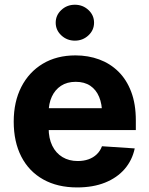

<svg xmlns="http://www.w3.org/2000/svg" viewBox="-20 -789 636 819"><path d="M309.2 10.5Q225.3 10.5 164.4 -23.6Q103.5 -57.7 71 -120.8Q38.5 -183.9 38.5 -270.3Q38.5 -354.6 70.9 -418.1Q103.4 -481.6 162.6 -517.2Q221.8 -552.7 302 -552.7Q356.2 -552.7 403 -535.5Q449.8 -518.3 485 -483.7Q520.1 -449.2 539.7 -397.3Q559.4 -345.3 559.4 -275.6V-234.2H98.6V-327.5H486.1L415.6 -303.1Q415.6 -344.9 402.9 -375.5Q390.2 -406.2 365.2 -423.1Q340.2 -440 303.1 -440Q266 -440 240.2 -423Q214.5 -406 201 -376.5Q187.5 -347.1 187.5 -309V-243Q187.5 -198.8 203 -167.3Q218.5 -135.7 246.5 -118.9Q274.5 -102.1 311.5 -102.1Q336.6 -102.1 357.2 -109.3Q377.7 -116.5 392.6 -130.7Q407.4 -144.8 415 -165.2L554.7 -155.9Q544 -105.5 511.7 -68Q479.3 -30.6 428 -10Q376.7 10.5 309.2 10.5ZM299.4 -615.6Q265.6 -615.6 241.6 -638.1Q217.6 -660.5 217.6 -692.2Q217.6 -724.1 241.6 -746.4Q265.6 -768.8 299.4 -768.8Q333.2 -768.8 357.2 -746.4Q381.2 -724.1 381.2 -692.3Q381.2 -660.5 357.2 -638.1Q333.2 -615.6 299.4 -615.6Z"/></svg>

Font: GitLab Sans
Style: Regular
Weight: 400
Designer: Rasmus Andersson
Foundry: Modifications by GitLab B.V., manufactured by rsms
Version: Version 4.000;git-c8fb6b7